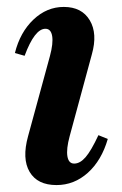

<svg xmlns="http://www.w3.org/2000/svg" viewBox="-20 -521 353 554"><path d="M143 13Q88 13 65.5 -25Q43 -63 61 -128L124 -359Q134 -396 130.5 -417Q127 -438 111 -438Q80 -438 51 -360L23 -368Q38 -428 76.5 -464.5Q115 -501 164 -501Q216 -501 239 -462.5Q262 -424 245 -364L181 -128Q171 -91 174.5 -70Q178 -49 194 -49Q211 -49 227 -67.5Q243 -86 264 -131L291 -120Q273 -58 233.5 -22.5Q194 13 143 13Z"/></svg>

Font: Platypi Medium
Style: Italic
Weight: 500
Italic angle: -13°
Designer: David Sargent
Foundry: Bolt Cutter Type
Version: Version 1.200; ttfautohint (v1.8.4.7-5d5b)